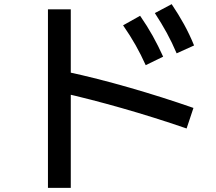

<svg xmlns="http://www.w3.org/2000/svg" viewBox="-20 -835 1040 925"><path d="M682 -521Q659 -572 633 -618Q607 -664 573 -713L655 -759Q689 -710 715.5 -662.5Q742 -615 766 -562ZM831 -578Q809 -630 783.5 -676.5Q758 -723 726 -772L807 -815Q840 -766 866.5 -718Q893 -670 915 -616ZM879 -216Q722 -270 567.5 -314Q413 -358 276 -389L303 -489Q447 -458 605 -412.5Q763 -367 912 -315ZM211 70V-790H321V70Z"/></svg>

Font: M PLUS 1 Medium
Style: Regular
Weight: 500
Designer: Coji Morishita
Foundry: UNDERFOREST DESIGN
Version: Version 1.001